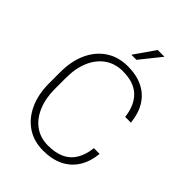

<svg xmlns="http://www.w3.org/2000/svg" viewBox="-262 -1041 1172 1172"><g transform="rotate(45 324.5 -454.5)"><path d="M589.4 -220.2Q582 -147 549.6 -95.5Q517.1 -43.9 461.9 -17.1Q406.7 9.8 330.6 9.8Q250.5 9.8 191.2 -30Q131.8 -69.8 99.1 -141.4Q66.4 -212.9 66.4 -308.1V-402.8Q66.4 -498 99.1 -569.6Q131.8 -641.1 191.9 -680.9Q252 -720.7 333.5 -720.7Q407.7 -720.7 462.6 -694.1Q517.6 -667.5 549.8 -616Q582 -564.5 589.4 -490.2H540Q529.3 -580.6 478.8 -629.2Q428.2 -677.7 333.5 -677.7Q266.6 -677.7 217.8 -643.6Q168.9 -609.4 142.3 -547.9Q115.7 -486.3 115.7 -403.8V-308.1Q115.7 -227.5 141.6 -165.3Q167.5 -103 215.6 -68.1Q263.7 -33.2 330.6 -33.2Q394.5 -33.2 438.5 -53.7Q482.4 -74.2 507.6 -116Q532.7 -157.7 540 -220.2ZM391.6 -919.4H449.7L342.3 -785.2H298.3Z"/></g></svg>

Font: Heebo ExtraLight
Style: Regular
Weight: 250
Designer: Oded Ezer
Foundry: Ezer Type House
Version: Version 3.100